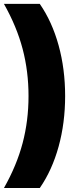

<svg xmlns="http://www.w3.org/2000/svg" viewBox="-22 -762 411 976"><path d="M-2 193.8Q63 79.1 93 -34.7Q123 -148.4 123 -273.9Q123 -399.4 93 -513.4Q63 -627.4 -2 -742.2H180.2Q242.7 -651.9 275.9 -531.5Q309.1 -411.1 309.1 -273.9Q309.1 -137.2 275.9 -16.8Q242.7 103.5 180.2 193.8Z"/></svg>

Font: Montserrat ExtraBold
Style: Regular
Weight: 800
Designer: Julieta Ulanovsky
Foundry: Julieta Ulanovsky
Version: Version 9.000